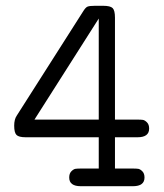

<svg xmlns="http://www.w3.org/2000/svg" viewBox="-20 -643 565 663"><path d="M29 -209Q29 -231 38 -244L266 -602Q275 -617 282 -620Q289 -623 308 -623H336Q361 -623 369 -615Q377 -607 377 -582V-230H455Q467 -230 473.5 -229Q480 -228 487.5 -220.5Q495 -213 495 -199Q495 -169 455 -169H377V-61H439Q451 -61 457.5 -60Q464 -59 471.5 -51.5Q479 -44 479 -30Q479 0 439 0H259Q219 0 219 -30Q219 -44 226.5 -51.5Q234 -59 240.5 -60Q247 -61 259 -61H321V-169H69Q45 -169 37 -177Q29 -185 29 -209ZM99 -230H321V-579Z"/></svg>

Font: CMU Typewriter Text
Style: Regular
Weight: 500
Monospace: yes
Version: Version 0.7.0